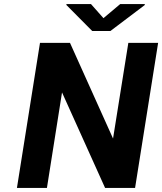

<svg xmlns="http://www.w3.org/2000/svg" viewBox="-20 -921 795 941"><path d="M63 0H210L284 -468L495 0H642L755 -711H609L534 -242L323 -711H176ZM305 -897 432 -769H521L689 -896L690 -901H569L487 -832L426 -901H306Z"/></svg>

Font: Aerodynamic
Style: Obl
Weight: 500
Designer: Google
Version: Version 2.000980; 2014